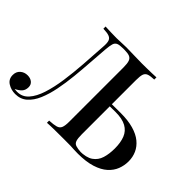

<svg xmlns="http://www.w3.org/2000/svg" viewBox="-151 -967 1241 1241"><g transform="rotate(45 469.5 -347.0)"><path d="M661 -382Q728 -382 777 -368Q826 -354 857 -328.5Q888 -303 903 -269.5Q918 -236 918 -197Q918 -159 904.5 -124Q891 -89 860 -61Q829 -33 777 -16.5Q725 0 648 0Q634 0 611.5 -1Q589 -2 566.5 -3.5Q544 -5 528 -7.5Q512 -10 512 -13Q513 -17 526.5 -18Q540 -19 561 -19.5Q582 -20 605 -20Q628 -20 645 -20Q707 -20 739.5 -42.5Q772 -65 784 -104Q796 -143 796 -193Q796 -247 781 -285Q766 -323 730 -343Q694 -363 631 -363Q619 -363 596.5 -362.5Q574 -362 552.5 -362Q531 -362 520 -361L519 -380Q553 -381 588 -381.5Q623 -382 661 -382ZM661 -708V-688Q627 -687 609.5 -680.5Q592 -674 586 -656.5Q580 -639 580 -602V-106Q580 -70 586 -52Q592 -34 609.5 -28Q627 -22 661 -20V0Q638 -2 600.5 -2.5Q563 -3 521 -3Q479 -3 437 -2.5Q395 -2 368 0V-20Q408 -22 429 -28Q450 -34 457.5 -52Q465 -70 465 -106V-602Q465 -639 458.5 -657Q452 -675 435.5 -681.5Q419 -688 388 -688H377Q345 -688 329.5 -681.5Q314 -675 308.5 -656.5Q303 -638 300 -602Q295 -543 290.5 -475Q286 -407 279 -338Q272 -269 259.5 -206Q247 -143 226 -93.5Q205 -44 172 -15Q139 14 91 14Q54 14 23.5 -5Q-7 -24 -7 -62Q-7 -93 13.5 -111Q34 -129 63 -129Q89 -129 105.5 -115.5Q122 -102 122 -79Q122 -52 107 -35.5Q92 -19 66 -7Q73 -6 79.5 -5.5Q86 -5 91 -5Q137 -5 168 -40Q199 -75 218.5 -135.5Q238 -196 249 -273Q260 -350 266 -434.5Q272 -519 277 -602Q280 -637 274.5 -655Q269 -673 250.5 -680Q232 -687 196 -688V-708Q217 -707 246 -706Q275 -705 299 -705Q322 -705 343.5 -706.5Q365 -708 387 -708Q425 -708 456 -706.5Q487 -705 530 -705Q551 -705 575.5 -705.5Q600 -706 622.5 -706.5Q645 -707 661 -708Z"/></g></svg>

Font: Playfair Display Medium
Style: Regular
Weight: 500
Designer: Claus Eggers Sørensen
Foundry: Claus Eggers Sørensen
Version: Version 1.203